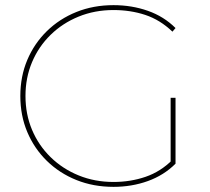

<svg xmlns="http://www.w3.org/2000/svg" viewBox="-20 -723 814 746"><path d="M421 3Q343 3 277 -23.5Q211 -50 162 -98Q113 -146 86 -210Q59 -274 59 -350Q59 -426 86 -490Q113 -554 162 -602Q211 -650 277 -676.5Q343 -703 421 -703Q492 -703 554.5 -681Q617 -659 662 -614L650 -600Q602 -646 544.5 -665Q487 -684 421 -684Q348 -684 285.5 -658.5Q223 -633 176.5 -587.5Q130 -542 104.5 -481.5Q79 -421 79 -350Q79 -279 104.5 -218.5Q130 -158 176.5 -112.5Q223 -67 285.5 -41.5Q348 -16 421 -16Q487 -16 545.5 -36Q604 -56 650 -102L662 -87Q617 -42 554.5 -19.5Q492 3 421 3ZM662 -87 643 -89V-343H662Z"/></svg>

Font: Montserrat Thin
Style: Regular
Weight: 100
Designer: Julieta Ulanovsky
Foundry: Julieta Ulanovsky
Version: Version 9.000